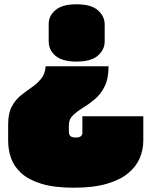

<svg xmlns="http://www.w3.org/2000/svg" viewBox="-20 -723 706 895"><path d="M193 -414H486Q486 -356 467.5 -319.5Q449 -283 421.5 -260Q394 -237 366 -220Q338 -203 319.5 -185Q301 -167 301 -139V-118Q301 -112 301.5 -103.5Q302 -95 308.5 -88.5Q315 -82 333 -82Q351 -82 357.5 -88.5Q364 -95 364 -103.5Q364 -112 364 -118V-181H648V-67Q648 -25 631.5 14Q615 53 578 84Q541 115 478.5 133.5Q416 152 324 152Q232 152 172.5 133.5Q113 115 79 84Q45 53 31.5 14Q18 -25 18 -67V-143Q18 -195 35 -226.5Q52 -258 77 -278Q102 -298 127.5 -315.5Q153 -333 171.5 -355.5Q190 -378 193 -414ZM207 -531V-611Q207 -649 238.5 -676Q270 -703 337 -703Q405 -703 436.5 -675Q468 -647 468 -609V-530Q468 -492 436.5 -464Q405 -436 337 -436Q270 -436 238.5 -463Q207 -490 207 -531Z"/></svg>

Font: Gasoek One
Style: Regular
Weight: 400
Designer: Jiashuo Zhang
Foundry: JAMO
Version: Version 1.000; ttfautohint (v1.8.4.7-5d5b);gftools[0.9.29]